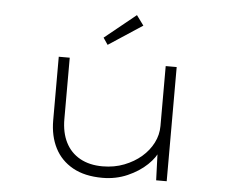

<svg xmlns="http://www.w3.org/2000/svg" viewBox="-53 -800 1036 871"><g transform="rotate(5 465.5 -364.5)"><path d="M444 10Q363 10 308.5 -20.5Q254 -51 226.5 -105Q199 -159 199 -231V-520H249V-241Q249 -179 271.5 -134.5Q294 -90 337 -66Q380 -42 440 -42Q493 -42 538 -59.5Q583 -77 616 -105.5Q649 -134 667.5 -170.5Q686 -207 686 -247V-520H736V0H688L683 -137L693 -138Q682 -105 646 -70.5Q610 -36 557.5 -13Q505 10 444 10ZM415 -593 394 -624 536 -739 569 -694Z"/></g></svg>

Font: Lexend Zetta ExtraLight
Style: Regular
Weight: 250
Version: Version 1.007